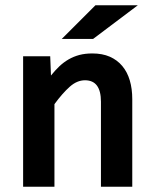

<svg xmlns="http://www.w3.org/2000/svg" viewBox="-20 -710 590 730"><path d="M363.8 0V-323.2Q363.8 -404.8 303.2 -404.8Q272.9 -404.8 245.4 -380.4Q217.8 -356 187 -314V0H67.9V-496.1H170.9L173.8 -422.9Q189 -441.9 205.3 -457.5Q221.7 -473.1 240.7 -484.1Q259.8 -495.1 281.7 -501Q303.7 -506.8 331.1 -506.8Q369.1 -506.8 397.5 -494.4Q425.8 -481.9 444.8 -459.2Q463.9 -436.5 473.4 -404.5Q482.9 -372.6 482.9 -333V0ZM334 -562H214.8L342.8 -689.9H503.9ZM0 -496.1Z"/></svg>

Font: Code New Roman
Style: Bold
Weight: 700
Monospace: yes
Designer: Sam Radian
Foundry: Code New Roman
Version: Version 1.508 October 19, 2014